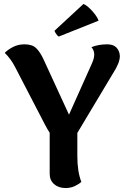

<svg xmlns="http://www.w3.org/2000/svg" viewBox="-20 -931 640 966"><path d="M369.1 -146Q369.1 -67.4 389.2 -16.1Q377.9 -4.9 356.7 5.1Q335.4 15.1 310.1 15.1Q274.9 15.1 252.4 -4.4Q230 -23.9 230 -56.2V-263.2Q221.2 -275.4 206.1 -304.2L55.2 -595.2Q34.2 -635.7 3.9 -665Q18.1 -680.2 44.4 -694.1Q70.8 -708 103 -708Q141.6 -708 161.6 -689.2Q181.6 -670.4 200.2 -629.9L327.1 -354L442.9 -612.8Q454.1 -637.2 454.1 -657.2Q454.1 -677.7 439.9 -693.8Q476.1 -708 519 -708Q550.8 -708 566.4 -691.2Q582 -674.3 583 -648.9Q583 -615.2 549.8 -564L369.1 -262.2ZM254.9 -776.9 399.9 -911.1Q418.5 -903.8 443.1 -876.7Q467.8 -849.6 476.1 -827.1L275.9 -747.1Q269.5 -750 261.7 -761.5Q253.9 -772.9 254.9 -776.9Z"/></svg>

Font: Arima
Style: Bold
Weight: 700
Designer: Joana Correia and Natanael Gama
Foundry: NDISCOVER
Version: Version 1.100;Glyphs 3.1.2 (3151)